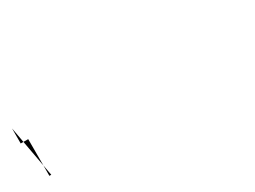

<svg xmlns="http://www.w3.org/2000/svg" viewBox="-51 -292 589 444"><g transform="rotate(-30 243.0 -70.0)"><path d="M0 0H-5V-98H-25V-138ZM-25 -140Z"/></g></svg>

Font: MewTooHand
Style: Regular
Weight: 400
Designer: Mew Too, Robert Jablonski
Version: Version 0.77